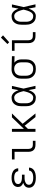

<svg xmlns="http://www.w3.org/2000/svg" viewBox="1694 -2498 811 4240"><g transform="rotate(-90 2100.0 -377.5)"><path d="M297 8Q272 8 247 5.5Q222 3 197.5 -3.5Q173 -10 150.5 -22Q128 -34 110.5 -52Q93 -70 84 -94Q75 -118 75 -143Q75 -166 82.5 -188Q90 -210 105.5 -226Q121 -242 141 -253Q161 -264 182 -271Q164 -278 146.5 -288.5Q129 -299 116 -313.5Q103 -328 97 -347.5Q91 -367 91 -387Q91 -410 99.5 -432.5Q108 -455 124 -472Q140 -489 161 -500Q182 -511 204.5 -517.5Q227 -524 250.5 -526Q274 -528 297 -528Q321 -528 344 -525.5Q367 -523 389.5 -516.5Q412 -510 433 -498.5Q454 -487 469.5 -470Q485 -453 494 -430.5Q503 -408 503 -385Q503 -384 503 -383Q503 -382 503 -381H438Q438 -382 438 -382.5Q438 -383 438 -383Q438 -398 431 -412.5Q424 -427 412.5 -437Q401 -447 387 -453.5Q373 -460 358 -463.5Q343 -467 327.5 -468.5Q312 -470 297 -470Q282 -470 266.5 -469Q251 -468 236 -464.5Q221 -461 207 -455Q193 -449 181 -439.5Q169 -430 162.5 -415.5Q156 -401 156 -386Q156 -370 162.5 -355.5Q169 -341 181 -331Q193 -321 207.5 -315Q222 -309 237.5 -305.5Q253 -302 268.5 -300.5Q284 -299 300 -299H363V-241H300Q283 -241 265.5 -240Q248 -239 231 -235Q214 -231 197.5 -224Q181 -217 167.5 -206Q154 -195 147 -178.5Q140 -162 140 -145Q140 -127 147.5 -111.5Q155 -96 168 -85Q181 -74 197 -67Q213 -60 229.5 -56.5Q246 -53 263 -51.5Q280 -50 297 -50Q314 -50 331 -51.5Q348 -53 364.5 -56.5Q381 -60 396.5 -66.5Q412 -73 425 -84Q438 -95 446 -110Q454 -125 454 -142Q454 -142 454 -142Q454 -142 454 -143H519Q519 -142 519 -141.5Q519 -141 519 -141Q519 -116 509 -92.5Q499 -69 481.5 -51Q464 -33 442 -21.5Q420 -10 396 -3.5Q372 3 347 5.5Q322 8 297 8Z M1022 0Q1002 0 981 -3.5Q960 -7 941.5 -16Q923 -25 908 -40Q893 -55 884 -74Q875 -93 871.5 -113.5Q868 -134 868 -155V-462H699V-520H932V-155Q932 -136 937 -117.5Q942 -99 954.5 -84.5Q967 -70 985.5 -64Q1004 -58 1022 -58H1111V0Z M1310 0V-520H1375V-256L1629 -520H1715L1487 -284L1715 0H1635L1450 -231L1444 -239L1375 -167V0Z M2067 8Q2039 8 2012 2Q1985 -4 1961.5 -18.5Q1938 -33 1921 -55Q1904 -77 1893.5 -102.5Q1883 -128 1879 -155.5Q1875 -183 1875 -210V-310Q1875 -337 1879 -364.5Q1883 -392 1893.5 -417.5Q1904 -443 1921 -465Q1938 -487 1961.5 -501.5Q1985 -516 2012 -522Q2039 -528 2067 -528Q2097 -528 2124.5 -514.5Q2152 -501 2172 -478.5Q2192 -456 2206 -429Q2220 -402 2230 -374Q2237 -410 2244 -447Q2251 -484 2258 -520H2323Q2308 -456 2294 -391.5Q2280 -327 2264 -263Q2281 -198 2295 -132Q2309 -66 2325 0H2260Q2253 -38 2245.5 -76Q2238 -114 2231 -152Q2221 -123 2207 -95Q2193 -67 2173.5 -43.5Q2154 -20 2125.5 -6Q2097 8 2067 8ZM2067 -50Q2090 -50 2110 -62Q2130 -74 2144 -92.5Q2158 -111 2167.5 -132Q2177 -153 2184 -174.5Q2191 -196 2197 -218.5Q2203 -241 2208 -263Q2203 -285 2197 -306.5Q2191 -328 2183.5 -349.5Q2176 -371 2166.5 -391.5Q2157 -412 2143 -429.5Q2129 -447 2109 -458.5Q2089 -470 2067 -470Q2047 -470 2028 -465Q2009 -460 1994 -448.5Q1979 -437 1968 -420.5Q1957 -404 1950.5 -386Q1944 -368 1942 -348.5Q1940 -329 1940 -310V-210Q1940 -191 1942 -171.5Q1944 -152 1950.5 -134Q1957 -116 1968 -99.5Q1979 -83 1994 -71.5Q2009 -60 2028 -55Q2047 -50 2067 -50Z M2699 8Q2670 8 2641 3Q2612 -2 2586 -15.5Q2560 -29 2539.5 -50Q2519 -71 2506 -97Q2493 -123 2488 -152Q2483 -181 2483 -210V-310Q2483 -338 2487.5 -365.5Q2492 -393 2504 -418.5Q2516 -444 2535 -465Q2554 -486 2578.5 -500Q2603 -514 2630 -521Q2657 -528 2685 -528Q2689 -528 2692.5 -528Q2696 -528 2700 -528L2979 -520V-462L2836 -466Q2855 -453 2869 -435.5Q2883 -418 2892.5 -397.5Q2902 -377 2905.5 -354.5Q2909 -332 2909 -310V-210Q2909 -181 2904 -152.5Q2899 -124 2887 -98Q2875 -72 2855 -51Q2835 -30 2810 -16Q2785 -2 2756.5 3Q2728 8 2699 8ZM2699 -50Q2720 -50 2740 -54Q2760 -58 2777.5 -68.5Q2795 -79 2808.5 -95Q2822 -111 2830 -130Q2838 -149 2841 -169.5Q2844 -190 2844 -210V-310Q2844 -329 2841.5 -348.5Q2839 -368 2832 -386Q2825 -404 2813 -419.5Q2801 -435 2785 -446.5Q2769 -458 2750.5 -463.5Q2732 -469 2712 -470H2700Q2697 -470 2694.5 -470Q2692 -470 2690 -470Q2670 -470 2650.5 -464.5Q2631 -459 2613.5 -448.5Q2596 -438 2583 -422.5Q2570 -407 2562 -388.5Q2554 -370 2551 -350Q2548 -330 2548 -310V-210Q2548 -189 2551.5 -168.5Q2555 -148 2563.5 -129Q2572 -110 2586 -94Q2600 -78 2618.5 -68Q2637 -58 2657.5 -54Q2678 -50 2699 -50Z M3422 0Q3402 0 3381 -3.5Q3360 -7 3341.5 -16Q3323 -25 3308 -40Q3293 -55 3284 -74Q3275 -93 3271.5 -113.5Q3268 -134 3268 -155V-462H3099V-520H3332V-155Q3332 -136 3337 -117.5Q3342 -99 3354.5 -84.5Q3367 -70 3385.5 -64Q3404 -58 3422 -58H3511V0ZM3288 -581 3248 -619 3390 -763 3440 -717Z M3867 8Q3839 8 3812 2Q3785 -4 3761.5 -18.5Q3738 -33 3721 -55Q3704 -77 3693.5 -102.5Q3683 -128 3679 -155.5Q3675 -183 3675 -210V-310Q3675 -337 3679 -364.5Q3683 -392 3693.5 -417.5Q3704 -443 3721 -465Q3738 -487 3761.5 -501.5Q3785 -516 3812 -522Q3839 -528 3867 -528Q3897 -528 3924.5 -514.5Q3952 -501 3972 -478.5Q3992 -456 4006 -429Q4020 -402 4030 -374Q4037 -410 4044 -447Q4051 -484 4058 -520H4123Q4108 -456 4094 -391.5Q4080 -327 4064 -263Q4081 -198 4095 -132Q4109 -66 4125 0H4060Q4053 -38 4045.5 -76Q4038 -114 4031 -152Q4021 -123 4007 -95Q3993 -67 3973.5 -43.5Q3954 -20 3925.5 -6Q3897 8 3867 8ZM3867 -50Q3890 -50 3910 -62Q3930 -74 3944 -92.5Q3958 -111 3967.5 -132Q3977 -153 3984 -174.5Q3991 -196 3997 -218.5Q4003 -241 4008 -263Q4003 -285 3997 -306.5Q3991 -328 3983.5 -349.5Q3976 -371 3966.5 -391.5Q3957 -412 3943 -429.5Q3929 -447 3909 -458.5Q3889 -470 3867 -470Q3847 -470 3828 -465Q3809 -460 3794 -448.5Q3779 -437 3768 -420.5Q3757 -404 3750.5 -386Q3744 -368 3742 -348.5Q3740 -329 3740 -310V-210Q3740 -191 3742 -171.5Q3744 -152 3750.5 -134Q3757 -116 3768 -99.5Q3779 -83 3794 -71.5Q3809 -60 3828 -55Q3847 -50 3867 -50Z"/></g></svg>

Font: Iosevka SS04 Light Extended
Style: Regular
Weight: 300
Width: 7
Monospace: yes
Designer: Belleve Invis
Foundry: Belleve Invis
Version: Version 19.0.0; ttfautohint (v1.8.4)